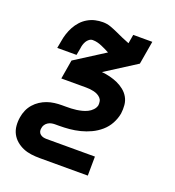

<svg xmlns="http://www.w3.org/2000/svg" viewBox="-135 -634 869 955"><g transform="rotate(20 300.0 -156.5)"><path d="M182 215Q159 215 136.5 212Q114 209 94 200.5Q74 192 57.5 178Q41 164 31 145Q21 126 19 103Q17 80 21 57Q24 38 32 19.5Q40 1 53.5 -14.5Q67 -30 84 -41Q101 -52 119.5 -58.5Q138 -65 157.5 -67.5Q177 -70 196 -70H217Q231 -70 245 -70.5Q259 -71 273 -73Q287 -75 301 -78.5Q315 -82 328.5 -88.5Q342 -95 353 -106.5Q364 -118 367 -132Q368 -143 366 -153Q364 -163 356.5 -170.5Q349 -178 340 -182.5Q331 -187 320.5 -189.5Q310 -192 300 -193Q290 -194 279 -194H148L165 -295L322 -395Q311 -401 300.5 -406Q290 -411 278.5 -416Q267 -421 255 -424Q243 -427 230 -427Q220 -427 211.5 -420.5Q203 -414 198 -405.5Q193 -397 190 -387.5Q187 -378 186 -368L179 -330H77L84 -368Q87 -388 93.5 -408Q100 -428 110 -446.5Q120 -465 134.5 -481Q149 -497 168 -508Q187 -519 207 -523.5Q227 -528 247 -528Q269 -528 288.5 -521Q308 -514 326.5 -505.5Q345 -497 364 -488.5Q383 -480 402 -473L410 -520H511L490 -397L327 -293Q350 -291 371.5 -285.5Q393 -280 412 -271.5Q431 -263 448 -249.5Q465 -236 475.5 -217.5Q486 -199 488 -177Q490 -155 487 -132Q482 -104 468 -78Q454 -52 431.5 -32.5Q409 -13 382.5 -0.5Q356 12 328 19Q300 26 272.5 28.5Q245 31 218 31H196Q187 31 177.5 33Q168 35 159.5 40.5Q151 46 145.5 54.5Q140 63 139 73Q137 82 139.5 90.5Q142 99 149 104.5Q156 110 164.5 112Q173 114 182 114H438L437 215Z"/></g></svg>

Font: Iosevka Etoile
Style: Bold Italic
Weight: 700
Italic angle: -9°
Designer: Belleve Invis
Foundry: Belleve Invis
Version: Version 28.1.0; ttfautohint (v1.8.4)